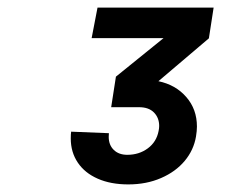

<svg xmlns="http://www.w3.org/2000/svg" viewBox="-20 -883 640 506"><path d="M266.5 -522.5Q266.5 -501 279.8 -488Q293 -475 315.5 -475Q346.5 -475 369.5 -492Q392.5 -509 398 -538Q399.5 -545 399.5 -551Q399.5 -572.5 385.8 -586.5Q372 -600.5 346.5 -600.5H273L285.5 -681L411 -782.5H221.5L237 -863H543L530.5 -782L397.5 -669Q443 -659.5 471 -627.2Q499 -595 499 -549.5Q499 -538 496.5 -523Q490.5 -487.5 466.8 -459Q443 -430.5 404.5 -413.8Q366 -397 318 -397Q272 -397 237.8 -412Q203.5 -427 185 -454.5Q166.5 -482 166.5 -518Q166.5 -530 167.5 -536L267 -532Q266.5 -528.5 266.5 -522.5Z"/></svg>

Font: JuliaMono ExtraBold
Style: Italic
Weight: 800
Italic angle: -9°
Monospace: yes
Designer: cormullion
Foundry: corm
Version: Version 0.057; ttfautohint (v1.8.4)